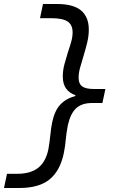

<svg xmlns="http://www.w3.org/2000/svg" viewBox="-24 -730 624 960"><path d="M-4 210 11 139H61Q129 139 167 109Q205 79 218 16Q221 -1 223.5 -19.5Q226 -38 228 -57Q231 -89 237 -119Q249 -176 277 -206.5Q305 -237 353 -250V-254Q324 -264 307 -286.5Q290 -309 290 -348Q290 -379 298.5 -410Q307 -441 316 -470Q325 -496 332 -521Q339 -546 339 -568Q339 -606 314 -622.5Q289 -639 234 -639H176L191 -710H261Q343 -710 381.5 -677.5Q420 -645 420 -582Q420 -549 411.5 -515Q403 -481 393 -448Q384 -419 376.5 -392Q369 -365 369 -341Q369 -311 387 -298Q405 -285 446 -285H503L488 -215H437Q385 -215 356.5 -188.5Q328 -162 315 -103Q311 -83 309 -67Q307 -51 305 -34Q304 -19 301.5 -1.5Q299 16 295 36Q277 123 224.5 166.5Q172 210 72 210Z"/></svg>

Font: Sometype Mono Medium
Style: Italic
Weight: 500
Italic angle: -12°
Monospace: yes
Designer: Ryoichi Tsunekawa
Foundry: Dharma Type
Version: Version 1.000; ttfautohint (v1.8.3)